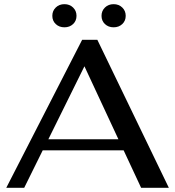

<svg xmlns="http://www.w3.org/2000/svg" viewBox="-20 -901 840 921"><path d="M573 -180H185L96 0H10L374 -710H447L790 0H657ZM548 -233 385 -583 212 -233ZM231 -825Q231 -849 247.5 -865Q264 -881 289 -881Q314 -881 330.5 -865Q347 -849 347 -825Q347 -801 330.5 -785.5Q314 -770 289 -770Q264 -770 247.5 -785.5Q231 -801 231 -825ZM467 -825Q467 -849 483.5 -865Q500 -881 525 -881Q550 -881 566.5 -865Q583 -849 583 -825Q583 -801 566.5 -785.5Q550 -770 525 -770Q500 -770 483.5 -785.5Q467 -801 467 -825Z"/></svg>

Font: Fahkwang Medium
Style: Regular
Weight: 500
Version: Version 1.000; ttfautohint (v1.6)